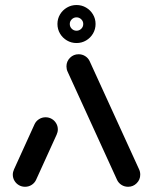

<svg xmlns="http://www.w3.org/2000/svg" viewBox="-20 -730 598 750"><path d="M77.8 -0.4Q64.8 -0.4 53.9 -6.7Q43 -13 36.5 -23.9Q30 -34.8 30 -47.8Q30 -58.1 34.8 -68.5L115.2 -245.2Q121.1 -257.4 132.6 -264.6Q144.1 -271.9 158.1 -271.9Q171.1 -271.9 182 -265.6Q193 -259.3 199.4 -248.3Q205.9 -237.4 205.9 -224.4Q205.9 -214.1 201.1 -203.7L120.7 -27Q114.8 -14.8 103.3 -7.6Q91.9 -0.4 77.8 -0.4ZM527.8 -47.8Q527.8 -28.1 513.9 -14.3Q500 -0.4 480.4 -0.4Q466.3 -0.4 454.8 -7.6Q443.3 -14.8 437.4 -27L244.1 -450Q239.6 -459.6 239.6 -470.7Q239.6 -490.4 253.5 -504.3Q267.4 -518.1 287 -518.1Q301.1 -518.1 312.6 -510.9Q324.1 -503.7 330 -491.5L523.3 -68.5Q527.8 -59.3 527.8 -47.8ZM305.2 -636.3Q305.2 -647 297.4 -654.6Q289.6 -662.2 278.9 -662.2Q268.1 -662.2 260.4 -654.6Q252.6 -647 252.6 -636.3Q252.6 -625.2 260.4 -617.6Q268.1 -610 278.9 -610Q289.6 -610 297.4 -617.6Q305.2 -625.2 305.2 -636.3ZM204.4 -636.3Q204.4 -656.7 214.4 -673.5Q224.4 -690.4 241.5 -700.4Q258.5 -710.4 278.9 -710.4Q299.3 -710.4 316.3 -700.4Q333.3 -690.4 343.3 -673.5Q353.3 -656.7 353.3 -636.3Q353.3 -615.9 343.3 -598.9Q333.3 -581.9 316.3 -571.9Q299.3 -561.9 278.9 -561.9Q258.5 -561.9 241.5 -571.9Q224.4 -581.9 214.4 -598.9Q204.4 -615.9 204.4 -636.3Z"/></svg>

Font: 26F Galaxy Sans Extra Bold
Style: Regular
Weight: 800
Designer: C₂₉H₂₅N₃O₅
Version: Version 1.100